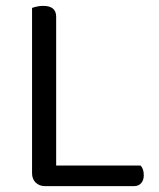

<svg xmlns="http://www.w3.org/2000/svg" viewBox="-20 -633 541 653"><path d="M133 0Q114 0 101.5 -12Q89 -24 89 -44V-606Q94 -608 104.5 -610.5Q115 -613 127 -613Q171 -613 171 -576V-70H458Q469 -59 469 -37Q469 -20 460 -10Q451 0 436 0H133Z"/></svg>

Font: Baloo 2 Latin
Style: Regular
Weight: 400
Designer: Sarang Kulkarni and Ek Type
Foundry: Ek Type
Version: Version 1.001